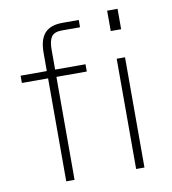

<svg xmlns="http://www.w3.org/2000/svg" viewBox="-84 -836 816 909"><g transform="rotate(-10 323.5 -381.0)"><path d="M347 -495H201V0H161V-495H35V-530H161V-618Q161 -681 188 -711.5Q215 -742 274 -742H352V-707H264Q228 -707 214.5 -687.5Q201 -668 201 -627V-530H347ZM542 -664H492V-762H542ZM537 0H497V-530H537Z"/></g></svg>

Font: Morrison Thin
Style: Regular
Weight: 100
Designer: Pablo Impallari, Rodrigo Fuenzalida (Modified by Dan O. Williams)
Version: Version 0.03;June 6, 2019;FontCreator 11.5.0.2425 64-bit; tt